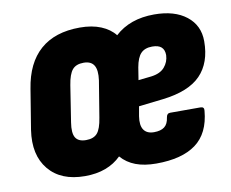

<svg xmlns="http://www.w3.org/2000/svg" viewBox="-63 -583 804 669"><g transform="rotate(-10 339.5 -248.5)"><path d="M187 8Q102 8 59 -44Q16 -96 29 -183L52 -324Q66 -414 118 -459.5Q170 -505 258 -505Q301 -505 332.5 -492Q364 -479 382 -456Q435 -505 521 -505Q593 -505 635 -472Q677 -439 677 -383Q677 -307 635 -263.5Q593 -220 501 -209L414 -199L408 -165Q403 -133 414 -117Q425 -101 450 -101Q474 -101 487 -111Q500 -121 503 -144Q505 -158 517 -158H624Q638 -158 636 -144Q629 -65 579.5 -28.5Q530 8 439 8Q397 8 366.5 -3.5Q336 -15 315 -39Q292 -16 260 -4Q228 8 187 8ZM212 -115Q239 -115 252 -130Q265 -145 271 -184L292 -312Q297 -348 286.5 -365Q276 -382 250 -382Q223 -382 210 -366.5Q197 -351 191 -313L171 -185Q165 -148 175 -131.5Q185 -115 212 -115ZM428 -289 474 -294Q506 -298 521.5 -316Q537 -334 538 -358Q538 -377 527.5 -386.5Q517 -396 495 -396Q469 -396 455 -381.5Q441 -367 435 -333Z"/></g></svg>

Font: Sofia Sans Condensed Black
Style: Italic
Weight: 900
Italic angle: -9°
Version: Version 4.100